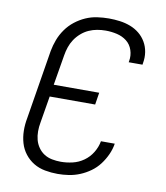

<svg xmlns="http://www.w3.org/2000/svg" viewBox="-84 -813 768 890"><g transform="rotate(10 300.0 -367.5)"><path d="M247 8Q217 8 187.5 2.5Q158 -3 134 -17.5Q110 -32 92.5 -54.5Q75 -77 67 -104.5Q59 -132 58.5 -162Q58 -192 64 -223L117 -548Q122 -575 132 -601.5Q142 -628 159 -652Q176 -676 199 -694Q222 -712 248 -723.5Q274 -735 302 -739Q330 -743 357 -743Q383 -743 409 -739.5Q435 -736 458.5 -727Q482 -718 501 -702.5Q520 -687 532.5 -665.5Q545 -644 549 -618.5Q553 -593 548 -566L547 -559H482L483 -564Q488 -591 479.5 -616.5Q471 -642 451 -657.5Q431 -673 405 -679Q379 -685 352 -685Q332 -685 312 -681.5Q292 -678 273 -669.5Q254 -661 237.5 -646.5Q221 -632 209.5 -614.5Q198 -597 191.5 -577.5Q185 -558 182 -539L158 -396H372L363 -339H149L128 -213Q124 -192 124 -171Q124 -150 129 -131Q134 -112 145.5 -95.5Q157 -79 173.5 -68.5Q190 -58 210.5 -54Q231 -50 252 -50Q279 -50 307 -56.5Q335 -63 359 -80Q383 -97 398.5 -122.5Q414 -148 419 -176H484Q480 -150 468.5 -124.5Q457 -99 440 -76.5Q423 -54 400 -37.5Q377 -21 351.5 -10.5Q326 0 299.5 4Q273 8 247 8Z"/></g></svg>

Font: Iosevka Aile Light Oblique
Style: Regular
Weight: 300
Italic angle: -9°
Designer: Belleve Invis
Foundry: Belleve Invis
Version: Version 31.1.0; ttfautohint (v1.8.4)